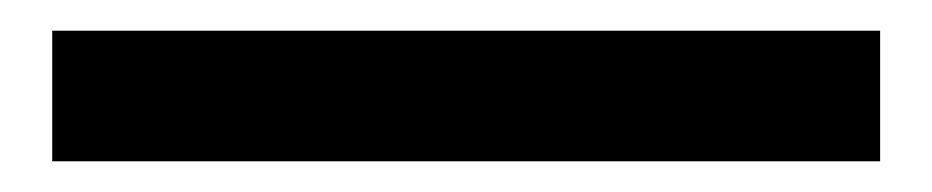

<svg xmlns="http://www.w3.org/2000/svg" viewBox="-20 50 607 125"><path d="M14 155V70H553V155Z"/></svg>

Font: Noto Sans JP Thin
Style: Bold
Weight: 700
Version: Version 2.004-H2;hotconv 1.0.118;makeotfexe 2.5.65603